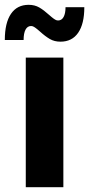

<svg xmlns="http://www.w3.org/2000/svg" viewBox="-35 -777 370 797"><path d="M72 -538H228V0H72ZM131 -646Q129 -648 120.5 -655Q112 -662 106 -665.5Q100 -669 94 -669Q79 -669 71 -654Q63 -639 63 -611H-15Q-15 -682 10.5 -719.5Q36 -757 84 -757Q109 -757 128 -746Q147 -735 169 -715Q171 -713 179.5 -706Q188 -699 194 -695.5Q200 -692 206 -692Q221 -692 229 -706.5Q237 -721 237 -747H315Q315 -678 289.5 -641Q264 -604 216 -604Q191 -604 172 -615Q153 -626 131 -646Z"/></svg>

Font: Montserrat-Bold
Style: Bold
Weight: 700
Version: Version 7.200